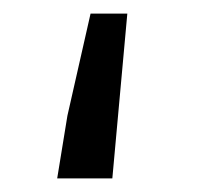

<svg xmlns="http://www.w3.org/2000/svg" viewBox="-20 -262 289 282"><path d="M64 0 79 -92 113 -242H167L145 0Z"/></svg>

Font: Pinyin1712
Style: Regular
Weight: 400
Version: Version 1